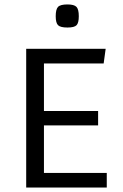

<svg xmlns="http://www.w3.org/2000/svg" viewBox="-20 -845 554 865"><path d="M178 -280V-66H461V0H98V-625H456L447 -559H178V-345H422V-280ZM284 -721Q252 -721 241.5 -731.5Q231 -742 231 -772Q231 -803 241.5 -814Q252 -825 284 -825Q314 -825 324.5 -814Q335 -803 335 -772Q335 -742 325 -731.5Q315 -721 284 -721Z"/></svg>

Font: Changa Light
Style: Regular
Weight: 300
Designer: Eduardo Rodriguez Tunni
Foundry: Eduardo Rodriguez Tunni
Version: Version 3.002; ttfautohint (v1.8.2)